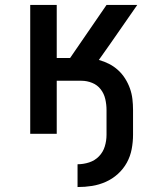

<svg xmlns="http://www.w3.org/2000/svg" viewBox="-20 -540 640 775"><path d="M293 215V123Q317 123 340 115.5Q363 108 379.5 91Q396 74 403 51Q410 28 410 4V-96Q410 -118 405 -140Q400 -162 386.5 -179.5Q373 -197 352 -205.5Q331 -214 309 -214H209V0H102V-520H209V-306H263L410 -520H534L427 -366L379 -298Q401 -292 420.5 -282Q440 -272 456.5 -257Q473 -242 485 -223Q497 -204 504.5 -183Q512 -162 514.5 -140Q517 -118 517 -96V4Q517 33 511.5 62Q506 91 492 116.5Q478 142 456 162Q434 182 407 194Q380 206 351.5 210.5Q323 215 293 215Z"/></svg>

Font: Iosevka SS04 Semibold Extended
Style: Regular
Weight: 600
Width: 7
Monospace: yes
Designer: Belleve Invis
Foundry: Belleve Invis
Version: Version 19.0.0; ttfautohint (v1.8.4)